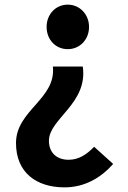

<svg xmlns="http://www.w3.org/2000/svg" viewBox="-20 -594 554 828"><path d="M258 214C345 214 415 173 468 113L386 39C354 72 320 95 276 95C223 95 191 63 191 13C191 -82 360 -147 337 -307H208C223 -167 49 -119 49 23C49 151 138 214 258 214ZM272 -382C324 -382 364 -423 364 -478C364 -532 324 -574 272 -574C220 -574 181 -532 181 -478C181 -423 220 -382 272 -382Z"/></svg>

Font: Noto Sans Mono CJK JP Bold
Style: Regular
Weight: 700
Designer: Ryoko NISHIZUKA (kana & ideographs); Paul D. Hunt (Latin, Greek & Cyrillic); Wenlong ZHANG (bopomofo); Sandoll Communica
Foundry: Adobe Systems Incorporated
Version: Version 1.004;PS 1.004;hotconv 1.0.82;makeotf.lib2.5.63406